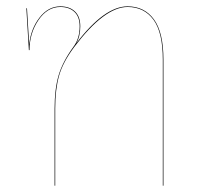

<svg xmlns="http://www.w3.org/2000/svg" viewBox="-20 -585 666 605"><path d="M495 -397V0H493V-397Q493 -483 463.5 -523Q434 -563 382 -563Q309 -563 214 -437Q178 -389 166 -346Q154 -303 154 -243V0H152V-243Q152 -304 164.5 -347Q177 -390 211 -437Q231 -463 231 -502Q231 -532 214.5 -547.5Q198 -563 170 -563Q129 -563 101 -521.5Q73 -480 73 -427H71L63 -559H65L72 -445Q77 -494 104.5 -529.5Q132 -565 170 -565Q199 -565 216 -549Q233 -533 233 -502Q233 -470 220 -448Q309 -565 382 -565Q435 -565 465 -524Q495 -483 495 -397Z"/></svg>

Font: FiraGO Two
Style: Regular
Weight: 100
Designer: bBox Type
Foundry: bBox Type GmbH
Version: Version 1.001